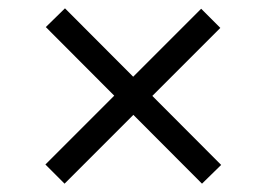

<svg xmlns="http://www.w3.org/2000/svg" viewBox="-20 -601 640 461"><path d="M136 -581 511 -205 465 -160 90 -536ZM89 -206 463 -580 509 -534 135 -160Z"/></svg>

Font: Parkinsans Light
Style: Regular
Weight: 300
Designer: Red Stone, Indian Type Foundry
Foundry: Indian Type Foundry
Version: Version 1.000